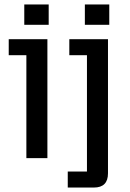

<svg xmlns="http://www.w3.org/2000/svg" viewBox="-20 -710 584 862"><path d="M98.4 0V-462.2H19.2V-534H192.8V0ZM89 -598.6V-690H198.6V-598.6ZM284.2 132V60.2H370.4V-462.2H291.2V-534H464.8V68.2Q464.8 132 401.4 132ZM361 -598.6V-690H470.6V-598.6Z"/></svg>

Font: Mozilla Headline ExtraLight
Style: Regular
Weight: 200
Designer: Studio DRAMA
Foundry: Studio DRAMA
Version: Version 1.000